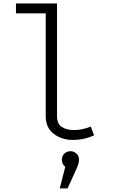

<svg xmlns="http://www.w3.org/2000/svg" viewBox="-20 -776 655 1079"><path d="M300.5 -756.4V-122.1Q300.5 -80 327.4 -62.6Q354.4 -45.1 395.4 -45.1Q421 -45.1 443.8 -50.3Q466.7 -55.4 490.3 -64.6L508.7 -15.4Q488.7 -5.6 457.9 2.3Q427.2 10.3 389.2 10.3Q325.6 10.3 281.3 -24.4Q236.9 -59 236.9 -122.1V-701H69.7V-756.4ZM375.9 73.8Q395.9 73.8 410 87.4Q424.1 101 424.1 121.5Q424.1 140.5 411.3 169.7L360 282.6H315.9L346.7 161.5Q327.7 146.7 327.7 121.5Q327.7 100.5 341.8 87.2Q355.9 73.8 375.9 73.8Z"/></svg>

Font: Fira Code Light
Style: Regular
Weight: 300
Monospace: yes
Designer: Carrois Corporate, Edenspiekermann AG, Nikita Prokopov
Foundry: Carrois Corporate, Edenspiekermann AG, Nikita Prokopov
Version: Version 6.000; ttfautohint (v1.8.2) -l 8 -r 50 -G 200 -x 14 